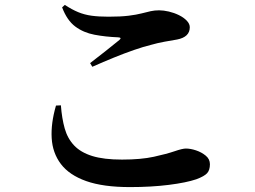

<svg xmlns="http://www.w3.org/2000/svg" viewBox="-20 -742 1040 782"><path d="M509 20Q400 20 331 -4.5Q262 -29 228 -74Q194 -119 190.5 -179.5Q187 -240 208 -312L228 -313Q232 -260 243.5 -219Q255 -178 282 -149.5Q309 -121 356 -106.5Q403 -92 477 -92Q554 -92 606.5 -103.5Q659 -115 691 -126Q723 -137 737 -137Q756 -137 778.5 -129.5Q801 -122 818 -108Q835 -94 835 -73Q835 -49 823.5 -36.5Q812 -24 780 -12Q739 2 667.5 11Q596 20 509 20ZM347 -485Q376 -507 410 -534Q444 -561 466 -579Q478 -589 461 -590Q410 -592 365 -600.5Q320 -609 286.5 -634Q253 -659 233 -712L244 -722Q273 -703 298.5 -692.5Q324 -682 353 -678Q382 -674 422 -674Q472 -674 504 -678Q536 -682 557 -687.5Q578 -693 594 -696.5Q610 -700 628 -700Q646 -700 667.5 -695Q689 -690 708.5 -680.5Q728 -671 740.5 -658Q753 -645 753 -631Q753 -591 701 -581Q677 -577 649.5 -572Q622 -567 594 -559Q565 -552 526 -538.5Q487 -525 444 -507.5Q401 -490 356 -470Z"/></svg>

Font: Noto Serif JP ExtraLight
Style: Bold
Weight: 700
Version: Version 2.003-H1;hotconv 1.1.1;makeotfexe 2.6.0